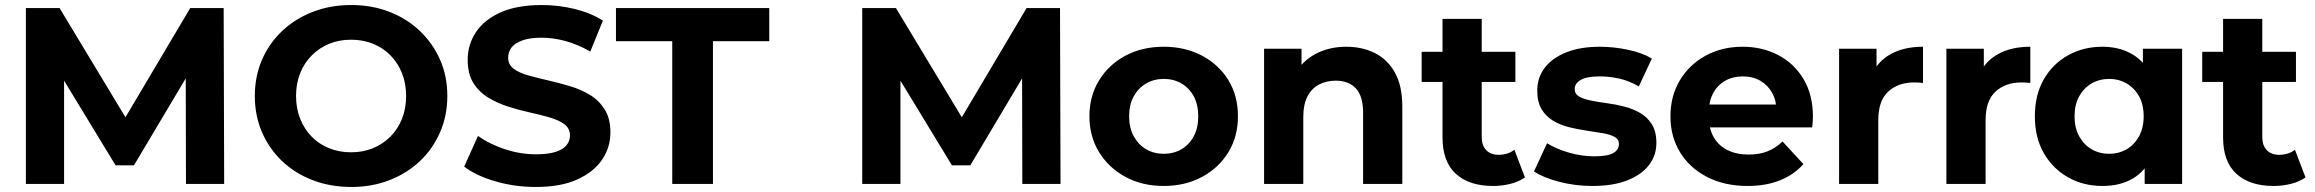

<svg xmlns="http://www.w3.org/2000/svg" viewBox="-20 -732 9210 764"><path d="M83 0V-700H217L515 -206H444L737 -700H870L872 0H720L719 -467H747L513 -74H440L201 -467H235V0Z M1378 12Q1295 12 1224.5 -15Q1154 -42 1102.5 -91Q1051 -140 1022.5 -206Q994 -272 994 -350Q994 -428 1022.5 -494Q1051 -560 1103 -609Q1155 -658 1225 -685Q1295 -712 1377 -712Q1460 -712 1529.5 -685Q1599 -658 1650.5 -609Q1702 -560 1731 -494.5Q1760 -429 1760 -350Q1760 -272 1731 -205.5Q1702 -139 1650.5 -90.5Q1599 -42 1529.5 -15Q1460 12 1378 12ZM1377 -126Q1424 -126 1463.5 -142Q1503 -158 1533 -188Q1563 -218 1579.5 -259Q1596 -300 1596 -350Q1596 -400 1579.5 -441Q1563 -482 1533.5 -512Q1504 -542 1464 -558Q1424 -574 1377 -574Q1330 -574 1290.5 -558Q1251 -542 1221 -512Q1191 -482 1174.5 -441Q1158 -400 1158 -350Q1158 -301 1174.5 -259.5Q1191 -218 1220.5 -188Q1250 -158 1290 -142Q1330 -126 1377 -126Z M2112 12Q2028 12 1951 -10.5Q1874 -33 1827 -69L1882 -191Q1927 -159 1988.5 -138.5Q2050 -118 2113 -118Q2161 -118 2190.5 -127.5Q2220 -137 2234 -154Q2248 -171 2248 -193Q2248 -221 2226 -237.5Q2204 -254 2168 -264.5Q2132 -275 2088.5 -284.5Q2045 -294 2001.5 -308Q1958 -322 1922 -344Q1886 -366 1863.5 -402Q1841 -438 1841 -494Q1841 -554 1873.5 -603.5Q1906 -653 1971.5 -682.5Q2037 -712 2136 -712Q2202 -712 2266 -696.5Q2330 -681 2379 -650L2329 -527Q2280 -555 2231 -568.5Q2182 -582 2135 -582Q2088 -582 2058 -571Q2028 -560 2015 -542.5Q2002 -525 2002 -502Q2002 -475 2024 -458.5Q2046 -442 2082 -432Q2118 -422 2161.5 -412Q2205 -402 2248.5 -389Q2292 -376 2328 -354Q2364 -332 2386.5 -296Q2409 -260 2409 -205Q2409 -146 2376 -97Q2343 -48 2277.5 -18Q2212 12 2112 12Z M2655 0V-568H2431V-700H3041V-568H2817V0Z M3411 0V-700H3545L3843 -206H3772L4065 -700H4198L4200 0H4048L4047 -467H4075L3841 -74H3768L3529 -467H3563V0Z M4611 8Q4525 8 4458.5 -28Q4392 -64 4353.5 -126.5Q4315 -189 4315 -269Q4315 -350 4353.5 -412.5Q4392 -475 4458.5 -510.5Q4525 -546 4611 -546Q4696 -546 4763 -510.5Q4830 -475 4868 -413Q4906 -351 4906 -269Q4906 -189 4868 -126.5Q4830 -64 4763 -28Q4696 8 4611 8ZM4611 -120Q4650 -120 4681 -138Q4712 -156 4730 -189.5Q4748 -223 4748 -269Q4748 -316 4730 -349Q4712 -382 4681 -400Q4650 -418 4611 -418Q4572 -418 4541 -400Q4510 -382 4491.5 -349Q4473 -316 4473 -269Q4473 -223 4491.5 -189.5Q4510 -156 4541 -138Q4572 -120 4611 -120Z M5337 -546Q5401 -546 5451.5 -520.5Q5502 -495 5531 -442.5Q5560 -390 5560 -308V0H5404V-284Q5404 -349 5375.5 -380Q5347 -411 5295 -411Q5258 -411 5228.5 -395.5Q5199 -380 5182.5 -348Q5166 -316 5166 -266V0H5010V-538H5159V-389L5131 -434Q5160 -488 5214 -517Q5268 -546 5337 -546Z M5921 8Q5826 8 5773 -40.5Q5720 -89 5720 -185V-657H5876V-187Q5876 -153 5894 -134.5Q5912 -116 5943 -116Q5980 -116 6006 -136L6048 -26Q6024 -9 5990.5 -0.5Q5957 8 5921 8ZM5637 -406V-526H6010V-406Z M6317 8Q6248 8 6184.5 -8.5Q6121 -25 6084 -50L6136 -162Q6173 -139 6223.5 -124.5Q6274 -110 6323 -110Q6377 -110 6399.5 -123Q6422 -136 6422 -159Q6422 -178 6404.5 -187.5Q6387 -197 6358 -202Q6329 -207 6294.5 -212Q6260 -217 6225 -225.5Q6190 -234 6161 -251Q6132 -268 6114.5 -297Q6097 -326 6097 -372Q6097 -423 6126.5 -462Q6156 -501 6212 -523.5Q6268 -546 6346 -546Q6401 -546 6458 -534Q6515 -522 6553 -499L6501 -388Q6462 -411 6422.5 -419.5Q6383 -428 6346 -428Q6294 -428 6270 -414Q6246 -400 6246 -378Q6246 -358 6263.5 -348Q6281 -338 6310 -332Q6339 -326 6373.5 -321.5Q6408 -317 6443 -308Q6478 -299 6506.5 -282.5Q6535 -266 6553 -237.5Q6571 -209 6571 -163Q6571 -113 6541 -74.5Q6511 -36 6454.5 -14Q6398 8 6317 8Z M6934 8Q6842 8 6772.5 -28Q6703 -64 6665 -126.5Q6627 -189 6627 -269Q6627 -350 6664.5 -412.5Q6702 -475 6767 -510.5Q6832 -546 6914 -546Q6993 -546 7056.5 -512.5Q7120 -479 7157 -416.5Q7194 -354 7194 -267Q7194 -258 7193 -246.5Q7192 -235 7191 -225H6754V-316H7109L7049 -289Q7049 -331 7032 -362Q7015 -393 6985 -410.5Q6955 -428 6915 -428Q6875 -428 6844.5 -410.5Q6814 -393 6797 -361.5Q6780 -330 6780 -287V-263Q6780 -219 6799.5 -185.5Q6819 -152 6854.5 -134.5Q6890 -117 6938 -117Q6981 -117 7013.5 -130Q7046 -143 7073 -169L7156 -79Q7119 -37 7063 -14.5Q7007 8 6934 8Z M7298 0V-538H7447V-386L7426 -430Q7450 -487 7503 -516.5Q7556 -546 7632 -546V-402Q7622 -403 7614 -403.5Q7606 -404 7597 -404Q7533 -404 7493.5 -367.5Q7454 -331 7454 -254V0Z M7725 0V-538H7874V-386L7853 -430Q7877 -487 7930 -516.5Q7983 -546 8059 -546V-402Q8049 -403 8041 -403.5Q8033 -404 8024 -404Q7960 -404 7920.5 -367.5Q7881 -331 7881 -254V0Z M8346 8Q8270 8 8209 -26.5Q8148 -61 8112.5 -123Q8077 -185 8077 -269Q8077 -354 8112.5 -416Q8148 -478 8209 -512Q8270 -546 8346 -546Q8414 -546 8465 -516Q8516 -486 8544 -425Q8572 -364 8572 -269Q8572 -175 8545 -113.5Q8518 -52 8467.5 -22Q8417 8 8346 8ZM8373 -120Q8411 -120 8442 -138Q8473 -156 8491.5 -189.5Q8510 -223 8510 -269Q8510 -316 8491.5 -349Q8473 -382 8442 -400Q8411 -418 8373 -418Q8334 -418 8303 -400Q8272 -382 8253.5 -349Q8235 -316 8235 -269Q8235 -223 8253.5 -189.5Q8272 -156 8303 -138Q8334 -120 8373 -120ZM8514 0V-110L8517 -270L8507 -429V-538H8663V0Z M9027 8Q8932 8 8879 -40.5Q8826 -89 8826 -185V-657H8982V-187Q8982 -153 9000 -134.5Q9018 -116 9049 -116Q9086 -116 9112 -136L9154 -26Q9130 -9 9096.5 -0.5Q9063 8 9027 8ZM8743 -406V-526H9116V-406Z"/></svg>

Font: MOST Montserrat
Style: Bold
Weight: 700
Designer: Julieta Ulanovsky
Foundry: Julieta Ulanovsky
Version: Version 8.000;March 11, 2024;FontCreator 15.0.0.2926 64-bit